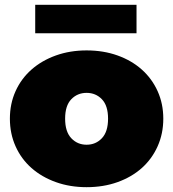

<svg xmlns="http://www.w3.org/2000/svg" viewBox="-20 -766 718 796"><path d="M339 10Q270 10 211.5 -11Q153 -32 110.5 -69.5Q68 -107 44.5 -159.5Q21 -212 21 -274Q21 -336 44.5 -388Q68 -440 110.5 -477.5Q153 -515 211.5 -536Q270 -557 339 -557Q409 -557 467.5 -536Q526 -515 568 -477.5Q610 -440 633.5 -388Q657 -336 657 -274Q657 -212 633.5 -159.5Q610 -107 568 -69.5Q526 -32 467.5 -11Q409 10 339 10ZM339 -166Q377 -166 402.5 -193Q428 -220 428 -274Q428 -328 402.5 -354.5Q377 -381 339 -381Q301 -381 275.5 -354.5Q250 -328 250 -274Q250 -220 275.5 -193Q301 -166 339 -166ZM126 -628V-746H546V-628Z"/></svg>

Font: Montserrat-Alt1 Black
Style: Regular
Weight: 900
Designer: Differentunic
Foundry: Differentunic
Version: Version 7.222